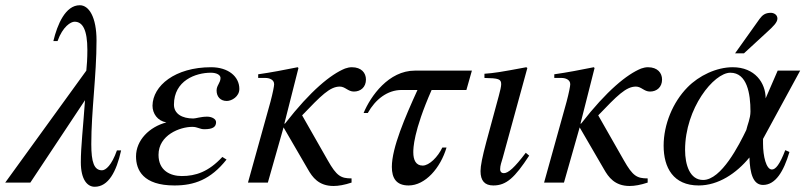

<svg xmlns="http://www.w3.org/2000/svg" viewBox="-32 -698 3082 734"><path d="M415 -123C395 -66 372 -47 358 -47C328 -47 317 -77 317 -147C317 -274 337 -409 337 -543C337 -633 308 -678 273 -678C218 -678 187 -604 172 -541H188C208 -597 239 -615 253 -615C284 -615 302 -584 302 -507C302 -475 300 -446 298 -428L-12 0H84L293 -315C286 -213 277 -138 277 -78C277 -11 302 16 330 16C382 16 413 -41 431 -123Z M818 -98C765 -41 716 -25 663 -25C620 -25 574 -45 574 -106C574 -182 656 -213 703 -213C724 -213 731 -204 749 -204C782 -204 794 -213 794 -231C794 -243 778 -252 760 -252C735 -252 717 -245 707 -245C664 -245 633 -263 633 -298C633 -390 716 -420 774 -420C797 -420 811 -411 811 -400C811 -381 796 -372 796 -352C796 -328 811 -312 835 -312C854 -312 883 -329 883 -358C883 -406 840 -441 775 -441C637 -441 552 -370 551 -294C551 -264 570 -236 604 -230C539 -213 488 -162 488 -100C488 -48 515 11 635 11C710 11 773 -11 834 -88Z M1055 -225 1109 -438 1106 -441C1056 -431 1005 -421 955 -414V-400H983C997 -400 1016 -394 1016 -376C1016 -369 1011 -343 1002 -309L916 0H992L1052 -211L1145 -51C1162 -21 1186 13 1243 13C1262 13 1285 9 1312 0V-16C1271 -16 1255 -25 1221 -85L1123 -257C1195 -332 1229 -367 1267 -367C1288 -367 1298 -348 1321 -348C1347 -348 1367 -365 1367 -394C1367 -419 1350 -441 1313 -441C1305 -441 1295 -439 1287 -436C1233 -414 1156 -352 1058 -226Z M1772 -428H1554C1454 -428 1385 -331 1358 -266H1374C1403 -318 1449 -354 1503 -354H1564C1517 -251 1466 -133 1466 -60C1466 -17 1483 11 1530 11C1594 11 1652 -56 1675 -134H1659C1642 -98 1609 -65 1584 -65C1558 -65 1548 -86 1548 -116C1548 -130 1548 -195 1618 -354H1751Z M1978 -114C1935 -57 1911 -36 1894 -36C1886 -36 1880 -41 1880 -51C1880 -65 1885 -78 1890 -95L1984 -438L1980 -441C1879 -422 1859 -419 1820 -416V-400C1874 -399 1884 -396 1884 -376C1884 -368 1880 -350 1875 -332L1827 -155C1812 -99 1805 -64 1805 -44C1805 -7 1821 11 1854 11C1904 11 1936 -19 1991 -103Z M2187 -225 2241 -438 2238 -441C2188 -431 2137 -421 2087 -414V-400H2115C2129 -400 2148 -394 2148 -376C2148 -369 2143 -343 2134 -309L2048 0H2124L2184 -211L2277 -51C2294 -21 2318 13 2375 13C2394 13 2417 9 2444 0V-16C2403 -16 2387 -25 2353 -85L2255 -257C2327 -332 2361 -367 2399 -367C2420 -367 2430 -348 2453 -348C2479 -348 2499 -365 2499 -394C2499 -419 2482 -441 2445 -441C2437 -441 2427 -439 2419 -436C2365 -414 2288 -352 2190 -226Z M2837 -272C2837 -245 2825 -220 2821 -201C2794 -145 2726 -10 2656 -10C2605 -10 2587 -68 2587 -125C2587 -284 2697 -420 2760 -420C2824 -420 2837 -340 2837 -272ZM3027 -428H2941L2895 -322C2895 -381 2854 -441 2769 -441C2707 -441 2640 -409 2596 -364C2540 -307 2505 -222 2505 -141C2505 -57 2542 11 2639 11C2714 11 2783 -35 2833 -96C2835 -35 2847 9 2885 9C2933 9 2964 -43 2986 -117L2970 -124C2949 -69 2933 -50 2919 -50C2897 -50 2885 -101 2885 -149V-167ZM2778 -494H2812L2900 -575C2923 -596 2940 -612 2940 -627C2940 -642 2926 -649 2915 -649C2894 -649 2883 -641 2872 -626Z"/></svg>

Font: XITS
Style: Italic
Weight: 400
Italic angle: -16.33°
Designer: MicroPress Inc., with final additions and corrections provided by Coen Hoffman, Elsevier (retired)
Version: Version 1.302